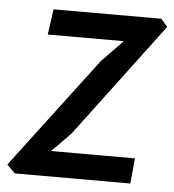

<svg xmlns="http://www.w3.org/2000/svg" viewBox="-61 -599 582 641"><g transform="rotate(5 230.0 -278.5)"><path d="M12 0 -15.5 -27.5 266 -399.5 336 -471.5H81L93 -557H454L476 -531.5L189 -149L126 -85H407L399 0Z"/></g></svg>

Font: Koeln Type Sans
Style: Italic
Weight: 400
Italic angle: -7.5°
Designer: Eben Sorkin
Foundry: Eben Sorkin
Version: Version 2.001